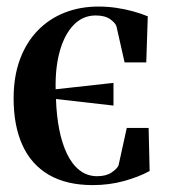

<svg xmlns="http://www.w3.org/2000/svg" viewBox="-20 -538 502 571"><path d="M256 12.5Q178 12.5 125.5 -18Q73 -48.5 46.8 -106.2Q20.5 -164 20.5 -245.5Q20.5 -310 39 -360.5Q57.5 -411 91.2 -446.2Q125 -481.5 171.2 -500Q217.5 -518.5 272.5 -518.5Q299.5 -518.5 325.2 -514.8Q351 -511 375 -504.5Q399 -498 419.5 -489.5L415 -352.5H350.5L326.5 -459Q324 -469 308.2 -480.5Q292.5 -492 264.5 -492Q226.5 -492 199.2 -464Q172 -436 158 -386.5Q144 -337 145.5 -272.5L317.5 -291.5V-224L146.5 -243.5Q148 -195.5 156 -154Q164 -112.5 179 -81Q194 -49.5 216.5 -31.8Q239 -14 269 -14Q295.5 -14 311.5 -24.8Q327.5 -35.5 332.5 -46L357 -157.5H422L425 -29.5Q393.5 -12 349.2 0.2Q305 12.5 256 12.5Z"/></svg>

Font: Merriweather 144pt SemiBold
Style: Regular
Weight: 600
Version: Version 2.100